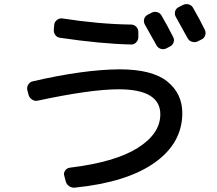

<svg xmlns="http://www.w3.org/2000/svg" viewBox="-20 -858 1040 921"><path d="M707 -796.9Q719.7 -803.7 733.9 -799.8Q748 -795.9 754.9 -783.2Q780.3 -740.2 810.5 -680.7Q817.4 -668 812.5 -654.3Q807.6 -640.6 794.9 -634.8L778.3 -626Q764.6 -619.1 750.5 -624Q736.3 -628.9 729.5 -642.6Q698.2 -699.2 674.8 -740.2Q668 -752.9 671.4 -766.6Q674.8 -780.3 688.5 -787.1ZM857.4 -834Q871.1 -840.8 885.3 -836.9Q899.4 -833 906.2 -820.3Q938.5 -764.6 961.9 -715.8Q968.8 -703.1 964.4 -689Q960 -674.8 947.3 -668.9L927.7 -659.2Q915 -653.3 900.9 -657.7Q886.7 -662.1 879.9 -674.8L823.2 -777.3Q816.4 -789.1 819.8 -802.7Q823.2 -816.4 835.9 -823.2ZM117.2 -402.3 111.3 -424.8Q107.4 -438.5 115.2 -451.7Q123 -464.8 136.7 -467.8Q380.9 -524.4 553.7 -525.4Q710 -525.4 782.2 -467.3Q854.5 -409.2 854.5 -315.4Q854.5 -171.9 721.7 -77.6Q588.9 16.6 339.8 42Q325.2 43.9 312 35.2Q298.8 26.4 294.9 10.7L288.1 -15.6Q284.2 -28.3 292.5 -40Q300.8 -51.8 315.4 -53.7Q532.2 -80.1 640.6 -148.4Q749 -216.8 749 -309.6Q749 -429.7 548.8 -429.7Q415 -429.7 160.2 -375Q146.5 -372.1 133.8 -380.4Q121.1 -388.7 117.2 -402.3ZM279.3 -769.5Q455.1 -742.2 608.4 -740.2Q623 -740.2 633.3 -730Q643.6 -719.7 643.6 -705.1V-679.7Q643.6 -666 633.8 -655.3Q624 -644.5 610.4 -644.5Q465.8 -647.5 267.6 -676.8Q252.9 -678.7 244.6 -690.9Q236.3 -703.1 238.3 -717.8L240.2 -740.2Q242.2 -753.9 253.9 -762.7Q265.6 -771.5 279.3 -769.5Z"/></svg>

Font: Rounded-L Mgen+ 1m medium
Style: Regular
Weight: 500
Designer: [Source Han Sans]
Ryoko NISHIZUKA  (kana & ideographs); Paul D. Hunt (Latin, Greek & Cyrillic); Wenlong ZHANG  (bopomofo
Version: Version 1.059.20150602